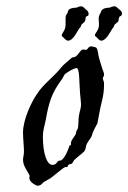

<svg xmlns="http://www.w3.org/2000/svg" viewBox="-20 -571 407 609"><path d="M310 -307C310 -313 306 -319 306 -322C306 -327 310 -328 310 -333C311 -340 305 -349 303 -358L295 -384C291 -397 291 -415 285 -420C282 -422 273 -423 270 -424C258 -424 260 -413 252 -413C250 -413 246 -414 243 -414C235 -414 232 -400 219 -391C216 -389 211 -390 208 -388C196 -377 183 -368 175 -358C152 -329 125 -310 106 -285C79 -251 53 -190 53 -151C53 -130 56 -107 56 -91C56 -78 53 -72 53 -65C53 -45 65 -32 73 -16C74 -15 74 -14 74 -13C74 -11 73 -8 73 -6C73 7 95 18 99 18C113 18 113 8 125 3C129 0 134 -2 139 -5C146 -9 182 -41 187 -41C188 -41 191 -41 192 -41C195 -41 195 -46 197 -48C200 -51 205 -50 208 -52C210 -54 213 -60 215 -63C224 -72 246 -88 248 -92C252 -97 252 -107 255 -114C262 -128 271 -134 273 -147C276 -157 287 -175 289 -180C294 -205 297 -226 303 -249C308 -271 310 -280 310 -307ZM237 -238C237 -228 232 -216 230 -202C228 -189 230 -173 226 -161C221 -157 222 -149 219 -143C216 -138 205 -126 205 -117C205 -115 205 -113 205 -111C205 -109 202 -111 201 -110C195 -94 189 -75 175 -63C172 -61 167 -62 164 -60C161 -56 157 -48 146 -48C130 -48 116 -81 116 -138C116 -157 121 -170 125 -190C135 -246 143 -274 175 -318C180 -324 183 -333 186 -336C199 -346 216 -355 223 -355C233 -355 231 -308 234 -274C235 -261 237 -248 237 -238ZM260 -522C261 -524 261 -526 261 -528C261 -537 250 -542 249 -544C245 -547 244 -551 237 -551C230 -551 224 -547 224 -547C218 -546 206 -547 198 -540C195 -537 196 -531 191 -525C188 -521 188 -516 188 -512C188 -506 188 -500 188 -493C188 -473 176 -468 176 -458C176 -457 176 -456 176 -456C180 -456 187 -442 196 -442C214 -442 227 -478 235 -485C238 -488 236 -489 238 -492C241 -496 247 -500 249 -503C252 -508 250 -513 253 -518C253 -519 259 -520 260 -522ZM365 -522C366 -524 367 -526 367 -528C367 -537 356 -542 355 -544C350 -547 350 -551 343 -551C335 -551 329 -547 329 -547C323 -546 312 -547 304 -540C300 -537 301 -531 296 -525C294 -521 293 -516 293 -512C293 -506 294 -500 294 -493C294 -473 281 -468 281 -458C281 -457 282 -456 282 -456C286 -456 293 -442 301 -442C319 -442 333 -478 340 -485C343 -488 341 -489 343 -492C346 -496 353 -500 355 -503C357 -508 356 -513 359 -518C359 -519 364 -520 365 -522Z"/></svg>

Font: Jim Nightshade
Style: Regular
Weight: 400
Designer: Astigmatic (AOETI)
Foundry: Astigmatic (AOETI)
Version: Version 1.000